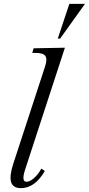

<svg xmlns="http://www.w3.org/2000/svg" viewBox="-20 -960 460 994"><path d="M88 14Q47 14 37.5 -17.5Q28 -49 49 -113L213 -615Q226 -654 215 -670Q204 -686 166 -686H147L154 -710L316 -713L111 -85Q89 -19 117 -19Q134 -19 155.5 -37.5Q177 -56 194 -87L212 -75Q161 14 88 14ZM279 -760 339 -940H420L291 -760Z"/></svg>

Font: Baskervville
Style: Italic
Weight: 400
Italic angle: -18°
Designer: ANRT
Foundry: ANRT
Version: Version 1.100